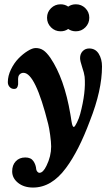

<svg xmlns="http://www.w3.org/2000/svg" viewBox="-20 -677 495 885"><path d="M259.3 -657.2Q279.3 -657.2 294.4 -646.5Q309.6 -657.2 329.6 -657.2Q355.5 -657.2 373.5 -639.2Q391.6 -621.1 391.6 -595.2Q391.6 -569.3 373.5 -551Q355.5 -532.7 329.6 -532.7Q309.6 -532.7 294.4 -543.5Q279.3 -532.7 259.3 -532.7Q233.4 -532.7 215.1 -551Q196.8 -569.3 196.8 -595.2Q196.8 -621.1 215.1 -639.2Q233.4 -657.2 259.3 -657.2ZM36.1 112.8Q36.1 84 52.7 66.4Q69.3 48.8 96.7 48.8Q122.6 48.8 134 65.7Q145.5 82.5 147 103.5Q147.9 109.4 152.3 114.5Q156.7 119.6 161.6 119.6Q178.7 119.6 194.3 86.9Q215.8 43.5 215.8 -2Q215.8 -21 211.2 -54.9Q206.5 -88.9 202.1 -105.5Q143.1 -341.3 88.4 -341.3Q78.6 -341.3 71.8 -335.2Q64.9 -329.1 64 -319.3Q63 -314.9 63.5 -303.5Q64 -292 63.5 -288.1Q62 -277.3 57.9 -272.2Q53.7 -267.1 44.4 -267.1Q32.7 -267.1 24.4 -276.1Q16.1 -285.2 16.1 -298.3Q16.1 -327.1 30.5 -356.9Q44.9 -386.7 65.4 -407.7Q85.9 -428.7 107.7 -442.1Q129.4 -455.6 144.5 -455.6Q164.1 -455.6 179.4 -445.6Q194.8 -435.5 212.4 -410.2Q276.4 -315.4 304.2 -151.4Q305.2 -147 306.6 -137Q308.1 -127 309.1 -120.4Q310.1 -113.8 311.8 -106.4Q313.5 -99.1 315.7 -95.5Q317.9 -91.8 320.3 -91.8Q324.7 -91.8 334.7 -112.3Q344.7 -132.8 349.6 -151.4Q376.5 -252.4 370.1 -323.2Q368.2 -339.8 358.6 -367.9Q349.1 -396 349.1 -409.2Q349.1 -428.7 361.1 -441.2Q373 -453.6 391.1 -453.6Q419.9 -453.6 435.1 -429.2Q450.2 -404.8 450.2 -370.6Q450.2 -261.2 394.5 -120.1Q342.8 18.6 284.2 97.2Q217.8 187.5 132.3 187.5Q90.3 187.5 63.2 165.8Q36.1 144 36.1 112.8Z"/></svg>

Font: Cooper* SemiBold
Style: Italic
Weight: 600
Italic angle: -7°
Designer: Owen Earl
Foundry: indestructible type*
Version: Version 0.001